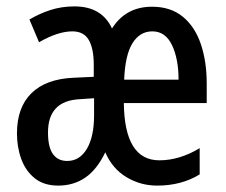

<svg xmlns="http://www.w3.org/2000/svg" viewBox="-20 -570 705 600"><path d="M455 -549Q513 -549 551 -518Q589 -487 607.5 -432.5Q626 -378 626 -309V-248H367Q369 -69 478 -69Q541 -69 604 -107V-25Q547 10 471 10Q419 10 375 -16.5Q331 -43 309 -94Q283 -40 246.5 -15Q210 10 162 10Q117 10 88.5 -13Q60 -36 46.5 -73Q33 -110 33 -153Q33 -234 78 -278.5Q123 -323 209 -327L273 -330V-367Q273 -418 257.5 -445Q242 -472 206 -472Q161 -472 102 -438L72 -509Q102 -527 137 -538.5Q172 -550 213 -550Q298 -550 330 -481Q373 -549 455 -549ZM456 -472Q417 -472 394 -435Q371 -398 368 -321H538Q538 -386 517.5 -429Q497 -472 456 -472ZM229 -260Q130 -255 130 -156Q130 -110 145.5 -88.5Q161 -67 190 -67Q229 -67 251.5 -105Q274 -143 274 -210V-263Z"/></svg>

Font: Noto Sans Kannada ExtraCondensed Medium
Style: Regular
Weight: 500
Width: 2
Designer: Jelle Bosma - Monotype Design Team
Foundry: Monotype Imaging Inc.
Version: Version 2.005; ttfautohint (v1.8.4.7-5d5b)